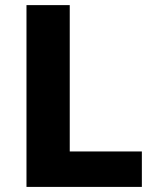

<svg xmlns="http://www.w3.org/2000/svg" viewBox="-20 -734 613 754"><path d="M537.1 0V-139.2H253.9V-713.9H84V0Z"/></svg>

Font: Noto Reveo Sans
Style: Regular
Weight: 800
Designer: Monotype Design Team
Foundry: Monotype Imaging Inc.
Version: Version 2.007